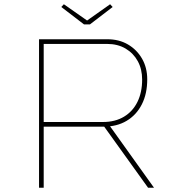

<svg xmlns="http://www.w3.org/2000/svg" viewBox="-20 -885 851 905"><path d="M164 0V-700H486Q541 -700 583 -675.5Q625 -651 649.5 -608.5Q674 -566 674 -511Q674 -443 648.5 -393Q623 -343 577 -315.5Q531 -288 468 -288H186V0ZM678 0 464 -298 490 -302 706 0ZM186 -310H466Q523 -310 564.5 -335Q606 -360 628 -405Q650 -450 650 -510Q650 -559 629.5 -596.5Q609 -634 572 -656Q535 -678 484 -678H186ZM376 -770 269 -852 281 -865 398 -783H383L499 -865L511 -852L404 -770Z"/></svg>

Font: Lexend Mega Thin
Style: Regular
Weight: 250
Version: Version 1.007